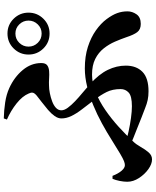

<svg xmlns="http://www.w3.org/2000/svg" viewBox="78 -886 843 1040"><g transform="rotate(-90 500.0 -366.5)"><path d="M838 -520Q790 -520 757 -553.5Q724 -587 724 -634Q724 -681 757 -714.5Q790 -748 838 -748Q885 -748 918 -714.5Q951 -681 951 -634Q951 -587 918 -553.5Q885 -520 838 -520ZM525 16Q499 16 478 11.5Q457 7 435 -2Q413 -11 383 -22Q350 -36 310.5 -51Q271 -66 230 -84L243 -109Q271 -100 307.5 -92Q344 -84 380.5 -79Q417 -74 444 -74Q499 -74 518 -91.5Q537 -109 537 -135Q537 -179 521 -211Q505 -243 479 -277Q450 -315 427 -345Q404 -375 391 -402Q378 -429 378 -456Q378 -474 391 -492.5Q404 -511 424.5 -528.5Q445 -546 466 -562Q487 -578 502 -590Q516 -602 517.5 -611.5Q519 -621 513 -633Q499 -667 459.5 -698.5Q420 -730 372 -751L378 -768Q421 -767 464.5 -760.5Q508 -754 543 -738Q602 -711 640 -665.5Q678 -620 678 -565Q678 -542 666 -533Q654 -524 635 -522.5Q616 -521 594.5 -522.5Q573 -524 556 -523Q537 -523 514.5 -518.5Q492 -514 470.5 -506Q449 -498 435.5 -485.5Q422 -473 422 -456Q422 -440 436 -421Q450 -402 471.5 -381.5Q493 -361 518 -340.5Q543 -320 565 -300Q618 -252 641 -204.5Q664 -157 664 -107Q664 -50 630.5 -17Q597 16 525 16ZM156 35Q131 35 103 15Q75 -5 55 -36Q35 -67 35 -99Q35 -118 39.5 -140.5Q44 -163 51 -179H67Q79 -148 94.5 -130Q110 -112 125 -112Q134 -112 147 -117Q160 -122 186.5 -137.5Q213 -153 259 -182Q303 -210 351.5 -236.5Q400 -263 450 -283.5Q500 -304 550.5 -316.5Q601 -329 649 -329Q714 -329 765.5 -312.5Q817 -296 855 -269Q893 -242 916 -211Q939 -180 948.5 -153.5Q958 -127 958 -98Q958 -72 942 -49Q926 -26 890 -26Q860 -26 845.5 -45Q831 -64 818 -104Q808 -133 794 -165.5Q780 -198 757.5 -226.5Q735 -255 700.5 -272.5Q666 -290 615 -290Q569 -290 519.5 -270Q470 -250 423 -217.5Q376 -185 333 -146Q290 -107 254 -68Q238 -52 224 -27Q210 -2 194 16.5Q178 35 156 35ZM838 -563Q867 -563 887.5 -584Q908 -605 908 -634Q908 -663 887.5 -684Q867 -705 838 -705Q808 -705 787.5 -684Q767 -663 767 -634Q767 -605 787.5 -584Q808 -563 838 -563Z"/></g></svg>

Font: Noto Serif JP ExtraBold
Style: Regular
Weight: 800
Designer: Ryoko NISHIZUKA 西塚涼子 (kana & ideographs); Frank Grießhammer (Latin, Greek & Cyrillic); Wenlong ZHANG 张文龙 (bopomofo); San
Foundry: Adobe
Version: Version 2.003-H1;hotconv 1.1.1;makeotfexe 2.6.0